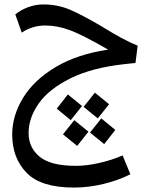

<svg xmlns="http://www.w3.org/2000/svg" viewBox="-20 -480 670 866"><path d="M109 120Q109 186 159 227Q209 268 322 268Q371 268 428 255Q485 242 533 221L568 306Q515 333 447.5 349.5Q380 366 313 366Q164 366 99.5 299Q35 232 35 127Q35 42 84 -38.5Q133 -119 231 -177.5Q329 -236 468 -256Q352 -323 295 -344Q238 -365 184 -365Q127 -365 78 -333L49 -415Q75 -436 108 -448Q141 -460 176 -460Q241 -460 298.5 -435Q356 -410 442 -359Q538 -299 601 -274L591 -196L544 -191Q395 -175 297.5 -126.5Q200 -78 154.5 -13Q109 52 109 120ZM357 2 408 -62 472 -10 421 54ZM236 10 286 -54 350 -2 299 62ZM386 118 437 54 500 106 450 170ZM264 126 315 62 379 114 328 178Z"/></svg>

Font: FiraGO
Style: Italic
Weight: 400
Italic angle: -8°
Designer: bBox Type GmbH
Foundry: bBox Type GmbH
Version: Version 1.001